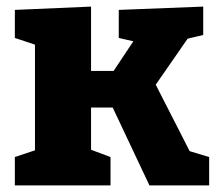

<svg xmlns="http://www.w3.org/2000/svg" viewBox="-20 -562 661 582"><path d="M25 0V-86L106 -113L86 -83V-441L97 -423L25 -447V-532L256 -542V-328L229 -347H352L313 -330L393 -450L401 -433L340 -447V-532L596 -542V-456L512 -436L560 -461L438 -285L443 -323L564 -86L541 -108L614 -86V0H433L315 -250L339 -236H229L256 -250V-83L240 -114L315 -86V0Z"/></svg>

Font: Bitter Thin ExtraBold
Style: Regular
Weight: 800
Version: Version 3.020